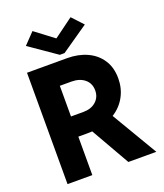

<svg xmlns="http://www.w3.org/2000/svg" viewBox="-167 -1056 996 1166"><g transform="rotate(-20 330.5 -473.0)"><path d="M65.4 0V-719.7H325.2Q396 -719.7 452.4 -694.1Q508.8 -668.5 541.7 -619.1Q574.7 -569.8 574.7 -498.5Q574.7 -434.6 546.1 -381.8Q517.6 -329.1 464.4 -295.4L639.2 0H458.5L315.9 -249.5Q300.8 -248.5 285.2 -248.5H225.6V0ZM300.3 -577.1H225.6V-378.9H306.2Q356 -378.9 387 -406.2Q418 -433.6 418 -477.5Q418 -523.4 385.5 -550.3Q353 -577.1 300.3 -577.1ZM183.1 -946.3 303.2 -855.5H305.7L429.2 -946.3L495.6 -875L320.3 -753.9H290L114.7 -875Z"/></g></svg>

Font: Reddit Sans ExtraBold
Style: Regular
Weight: 800
Designer: Stephen Hutchings
Foundry: Reddit
Version: Version 1.014; ttfautohint (v1.8.4.7-5d5b)